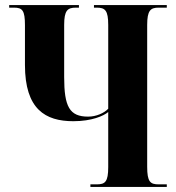

<svg xmlns="http://www.w3.org/2000/svg" viewBox="-20 -734 693 754"><path d="M335 0H635V-10H603C570 -10 558 -20 558 -79V-636C558 -693 571 -704 603 -704H635V-714H349V-704H360C393 -704 405 -693 405 -636V-307C389 -290 358 -276 326 -276C253 -276 232 -315 232 -431V-636C232 -693 245 -704 278 -704H290V-714H16V-704H35C68 -704 78 -693 78 -635V-479C78 -305 158 -258 268 -258C341 -258 387 -279 405 -294V-78C405 -20 393 -10 360 -10H335Z"/></svg>

Font: Noto Serif Display ExtraCondensed ExtraBold
Style: Regular
Weight: 800
Width: 2
Designer: Monotype Design Team
Foundry: Monotype Imaging Inc.
Version: Version 2.009